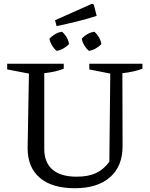

<svg xmlns="http://www.w3.org/2000/svg" viewBox="-20 -985 793 1015"><path d="M376 10Q255 10 190.5 -45Q126 -100 126 -202L133 -596L18 -618V-648H317V-622Q281 -606 214 -598V-198Q214 -126 257.5 -88.5Q301 -51 385 -51Q446 -51 486.5 -69.5Q527 -88 558 -130L563 -596L452 -618V-648H733V-622Q690 -605 627 -598L628 -212Q628 -106 561.5 -48Q495 10 376 10ZM279 -847 271 -878 466 -965 476 -961 491 -901Q438 -884 385 -871Q332 -858 279 -847ZM279 -716Q249 -743 241 -780Q254 -794 271.5 -804.5Q289 -815 308 -817Q339 -790 345 -752Q333 -739 315.5 -729Q298 -719 279 -716ZM450 -716Q420 -742 412 -780Q424 -794 442 -804.5Q460 -815 479 -817Q493 -805 503 -788Q513 -771 516 -752Q504 -739 486.5 -729Q469 -719 450 -716Z"/></svg>

Font: Piazzolla SC
Style: Regular
Weight: 400
Designer: Juan Pablo del Peral
Foundry: Huerta Tipografica
Version: Version 1.330